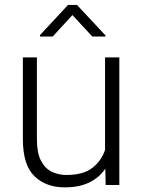

<svg xmlns="http://www.w3.org/2000/svg" viewBox="-20 -766 589 795"><path d="M417.5 0 416 -67.4Q391.6 -31.2 350.1 -10.7Q308.6 9.8 248 9.8Q170.4 9.8 122.6 -36.4Q74.7 -82.5 74.7 -190.4V-528.3H132.8V-189.5Q132.8 -133.3 149.4 -101.1Q166 -68.8 193.8 -55.2Q221.7 -41.5 254.9 -41.5Q324.7 -41.5 362.5 -71Q400.4 -100.6 415 -145.5V-528.3H474.1V0ZM298.8 -745.6 416.5 -619.6V-614.7H362.3L279.8 -703.6L198.2 -614.7H145.5V-620.6L261.7 -745.6Z"/></svg>

Font: Vazirmatn FD ExtraLight
Style: Regular
Weight: 200
Designer: Saber Rastikerdar
Foundry: Saber Rastikerdar
Version: Version 33.003